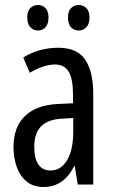

<svg xmlns="http://www.w3.org/2000/svg" viewBox="-20 -738 456 768"><path d="M213 -547Q289 -547 321 -499Q353 -451 353 -362V0H291L279 -74H277Q235 10 154 10Q113 10 86 -12.5Q59 -35 46.5 -71.5Q34 -108 34 -150Q34 -230 80 -274Q126 -318 211 -322L272 -325V-360Q272 -422 255 -451Q238 -480 200 -480Q156 -480 99 -447L73 -508Q136 -547 213 -547ZM225 -263Q117 -257 117 -152Q117 -103 134 -79.5Q151 -56 182 -56Q224 -56 248.5 -97.5Q273 -139 273 -212V-266ZM89 -668Q89 -694 101.5 -706Q114 -718 132 -718Q150 -718 162 -705.5Q174 -693 174 -668Q174 -642 162 -629Q150 -616 132 -616Q114 -616 101.5 -629Q89 -642 89 -668ZM252 -668Q252 -694 264.5 -706Q277 -718 295 -718Q313 -718 325.5 -705.5Q338 -693 338 -668Q338 -642 325.5 -629Q313 -616 295 -616Q276 -616 264 -629Q252 -642 252 -668Z"/></svg>

Font: Noto Sans Georgian ExtraCondensed
Style: Regular
Weight: 400
Width: 2
Designer: Monotype Design Team, Akaki Razmadze
Foundry: Google LLC
Version: Version 2.005; ttfautohint (v1.8.4.7-5d5b)